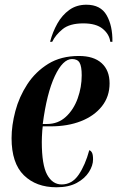

<svg xmlns="http://www.w3.org/2000/svg" viewBox="-20 -783 496 813"><path d="M219 10Q133 10 81 -41Q29 -92 29 -198Q29 -252 45 -312.5Q61 -373 95.5 -426Q130 -479 184 -512.5Q238 -546 314 -546Q377 -546 410.5 -515.5Q444 -485 444 -430Q444 -374 411.5 -333Q379 -292 323 -270Q267 -248 195 -248H161Q160 -243 159 -230Q158 -217 157.5 -203.5Q157 -190 157 -182Q157 -85 179.5 -43.5Q202 -2 241 -2Q285 -2 313 -43Q341 -84 358 -147Q365 -145 369.5 -136.5Q374 -128 374 -108Q374 -82 356.5 -54.5Q339 -27 305 -8.5Q271 10 219 10ZM179 -258Q226 -258 259 -288.5Q292 -319 309 -366.5Q326 -414 326 -464Q326 -502 317 -517.5Q308 -533 285 -533Q246 -533 212 -460.5Q178 -388 161 -258ZM192 -606Q203 -648 223 -683.5Q243 -719 273.5 -741Q304 -763 346 -763Q406 -763 431.5 -718.5Q457 -674 456 -606H447Q443 -638 415 -661Q387 -684 333 -684Q275 -684 245 -659.5Q215 -635 201 -606Z"/></svg>

Font: Noto Serif Display ExtraCondensed
Style: Bold Italic
Weight: 700
Width: 2
Italic angle: -12°
Designer: Monotype Design Team
Foundry: Monotype Imaging Inc.
Version: Version 2.009